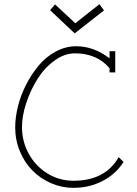

<svg xmlns="http://www.w3.org/2000/svg" viewBox="-20 -904 661 925"><path d="M459 -883.8 342.8 -792 245.1 -882.8 221.2 -855 339.8 -743.2 481 -854ZM334 1Q410.2 1 474.1 -32Q538.1 -64.9 575.2 -124L551.8 -147Q486.8 -33.2 334 -33.2Q266.1 -33.2 209 -68.1Q151.9 -103 118.9 -162.6Q85.9 -222.2 85.9 -292Q85.9 -345.2 106.2 -407Q126.5 -468.8 159.7 -522.2Q192.9 -575.7 241.5 -611.3Q290 -647 340.8 -647Q447.3 -647 507.8 -575.2V-555.2H535.2V-657.2H507.8V-623Q431.6 -681.2 347.2 -681.2Q296.4 -681.2 249.3 -656Q202.1 -630.9 167.5 -589.6Q132.8 -548.3 106.4 -497.3Q80.1 -446.3 66.7 -392.3Q53.2 -338.4 53.2 -290Q53.2 -229.5 75.7 -175.3Q98.1 -121.1 136.2 -82.5Q174.3 -43.9 225.8 -21.5Q277.3 1 334 1Z"/></svg>

Font: Comic Neue Angular Light
Style: Regular
Weight: 300
Designer: Craig Rozynski
Foundry: Craig Rozynski
Version: Version 2.003